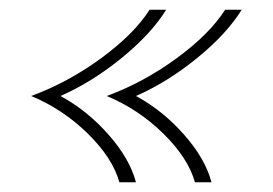

<svg xmlns="http://www.w3.org/2000/svg" viewBox="-20 -457 561 394"><path d="M259 -83H225Q211 -133 160 -183Q109 -233 44 -260Q120 -288 187.5 -337.5Q255 -387 287 -437H321Q290 -387 229 -337.5Q168 -288 104 -260Q158 -231 202 -181.5Q246 -132 259 -83ZM259 -260Q313 -231 357 -181.5Q401 -132 414 -83H380Q366 -133 315 -183Q264 -233 199 -260Q275 -288 342.5 -337.5Q410 -387 442 -437H476Q445 -387 384 -337.5Q323 -288 259 -260Z"/></svg>

Font: KoHo ExtraLight
Style: Italic
Weight: 275
Italic angle: -10°
Version: Version 1.000; ttfautohint (v1.6)